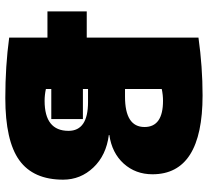

<svg xmlns="http://www.w3.org/2000/svg" viewBox="-50 -730 790 730"><g transform="rotate(90 345.0 -365.0)"><path d="M23.4 -150.4V-299.8H123V-724.6Q234.4 -740.2 342.8 -740.2Q642.6 -740.2 642.6 -549.8Q642.6 -485.4 602.1 -440.4Q561.5 -395.5 493.2 -385.7V-383.8Q570.3 -374 616.7 -325.2Q663.1 -276.4 663.1 -210Q663.1 -96.7 589.4 -43.5Q515.6 9.8 352.5 9.8Q231.4 9.8 123 -4.9V-150.4ZM318.4 -144.5Q340.8 -139.6 363.3 -139.6Q477.5 -139.6 477.5 -230.5Q477.5 -304.7 368.2 -304.7H318.4V-285.2H432.6V-165H318.4ZM318.4 -445.3H347.7Q462.9 -445.3 462.9 -519.5Q462.9 -589.8 363.3 -589.8Q340.8 -589.8 318.4 -585Z"/></g></svg>

Font: GenEi M Gothic v2 Black
Style: Regular
Weight: 900
Version: Version 2.0